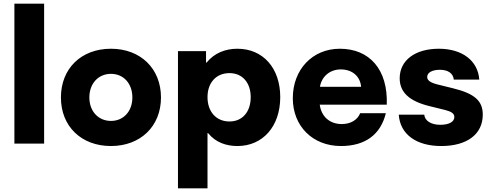

<svg xmlns="http://www.w3.org/2000/svg" viewBox="-20 -778 2665 1040"><path d="M219 0V-758H58V0Z M581 13C741 13 852 -94 852 -250C852 -407 741 -514 581 -514C420 -514 310 -407 310 -250C310 -94 420 13 581 13ZM581 -123C513 -123 464 -175 464 -250C464 -326 513 -378 581 -378C649 -378 697 -326 697 -250C697 -175 649 -123 581 -123Z M1266 -514C1201 -514 1141 -491 1099 -439H1096V-501H944V242H1104V-57H1107C1149 -5 1208 13 1266 13C1404 13 1498 -94 1498 -252C1498 -409 1405 -514 1266 -514ZM1223 -120C1151 -120 1104 -173 1104 -252C1104 -330 1151 -382 1223 -382C1293 -382 1338 -330 1338 -252C1338 -172 1293 -120 1223 -120Z M1821 -514C1672 -514 1566 -401 1566 -246C1566 -95 1673 13 1827 13C1958 13 2042 -49 2070 -165H1931C1916 -127 1878 -106 1831 -106C1765 -106 1720 -148 1712 -211H2075C2082 -402 1981 -514 1821 -514ZM1826 -402C1889 -402 1931 -364 1936 -308H1713C1723 -366 1769 -402 1826 -402Z M2370 13C2510 13 2595 -51 2595 -157C2595 -231 2552 -271 2433 -300L2348 -321C2310 -331 2294 -343 2294 -361C2294 -385 2321 -400 2363 -400C2406 -400 2435 -381 2438 -347H2576C2569 -449 2484 -514 2357 -514C2228 -514 2145 -451 2145 -354C2145 -279 2196 -230 2307 -203L2392 -182C2427 -173 2441 -162 2441 -144C2441 -118 2412 -102 2365 -102C2316 -102 2281 -123 2278 -157H2140C2147 -51 2234 13 2370 13Z"/></svg>

Font: UULA Sans
Style: Bold
Weight: 700
Designer: Mohamed Gaber, Laura Garcia Mut
Foundry: Kief Type Foundry
Version: Version 3.006;hotconv 1.0.109;makeotfexe 2.5.65596